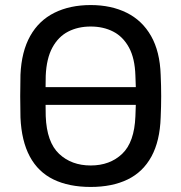

<svg xmlns="http://www.w3.org/2000/svg" viewBox="-20 -730 717 760"><path d="M110 -315Q100 -315 93.5 -321.5Q87 -328 87 -338V-362Q87 -372 93.5 -378.5Q100 -385 110 -385H566Q576 -385 582.5 -378.5Q589 -372 589 -362V-338Q589 -328 582.5 -321.5Q576 -315 566 -315ZM339 10Q253 10 192 -19.5Q131 -49 98 -110.5Q65 -172 61 -265Q60 -309 60 -349.5Q60 -390 61 -434Q65 -526 99.5 -587.5Q134 -649 195.5 -679.5Q257 -710 339 -710Q420 -710 481.5 -679.5Q543 -649 578 -587.5Q613 -526 616 -434Q618 -390 618 -349.5Q618 -309 616 -265Q613 -172 579.5 -110.5Q546 -49 485 -19.5Q424 10 339 10ZM339 -75Q415 -75 463.5 -121Q512 -167 516 -270Q518 -315 518 -350.5Q518 -386 516 -430Q514 -499 490.5 -542Q467 -585 428 -605Q389 -625 339 -625Q289 -625 250 -605Q211 -585 187.5 -542Q164 -499 161 -430Q160 -386 160 -350.5Q160 -315 161 -270Q165 -167 214 -121Q263 -75 339 -75Z"/></svg>

Font: RubikRegular
Style: Regular
Weight: 400
Designer: Hubert and Fischer
Foundry: Hubert and Fischer
Version: Version 2.300;gftools[0.9.30]